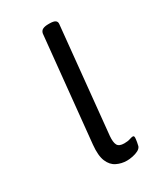

<svg xmlns="http://www.w3.org/2000/svg" viewBox="-142 -583 550 647"><g transform="rotate(-30 132.5 -259.5)"><path d="M157 6Q136 6 117.5 -3Q99 -12 89.5 -34.5Q80 -57 84 -98L125 -507Q127 -517 135 -521Q143 -525 157 -525H161Q177 -525 183.5 -520.5Q190 -516 189 -507L148 -95Q146 -71 152 -60Q158 -49 178 -49Q192 -49 200.5 -52Q209 -55 214 -55Q216 -55 217.5 -53.5Q219 -52 219 -48Q219 -46 218.5 -41.5Q218 -37 217 -31Q216 -25 214 -17Q211 -9 201.5 -4Q192 1 179.5 3.5Q167 6 157 6Z"/></g></svg>

Font: Asap Light
Style: Italic
Weight: 300
Italic angle: -6°
Designer: Pablo Cosgaya
Foundry: Omnibus-Type
Version: Version 3.001